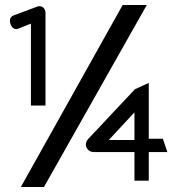

<svg xmlns="http://www.w3.org/2000/svg" viewBox="-20 -672 705 764"><path d="M22 -576C26 -565 35 -552 53 -558L103 -578V-252H161V-621C161 -637 148 -652 129 -646L35 -611C21 -606 16 -593 22 -576ZM63 72H155L564 -652H468ZM330 -118C316 -102 321 -83 334 -73C340 -69 345 -67 353 -67H515V47H572V-67H646L628 -120H572V-342L517 -317ZM413 -115 515 -225V-115Z"/></svg>

Font: Charger Pro
Style: BdNar
Weight: 700
Designer: Jasper
Foundry: Cannot Into Space Fonts
Version: Version 1.09